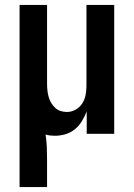

<svg xmlns="http://www.w3.org/2000/svg" viewBox="-20 -540 540 775"><path d="M59 215V-520H170V-200Q170 -187 171.5 -174Q173 -161 176.5 -148.5Q180 -136 186.5 -125Q193 -114 202.5 -105Q212 -96 224.5 -92Q237 -88 250 -88Q269 -88 285.5 -97.5Q302 -107 312 -122.5Q322 -138 325.5 -156.5Q329 -175 329 -194V-520H441V0H330V-90Q322 -70 310.5 -51Q299 -32 282.5 -18.5Q266 -5 245 1.5Q224 8 202 8Q193 8 183.5 7Q174 6 164 3Q168 29 169 55Q170 81 170 107V215Z"/></svg>

Font: Iosevka Term Curly
Style: Bold
Weight: 700
Designer: Belleve Invis
Foundry: Belleve Invis
Version: Version 32.3.0